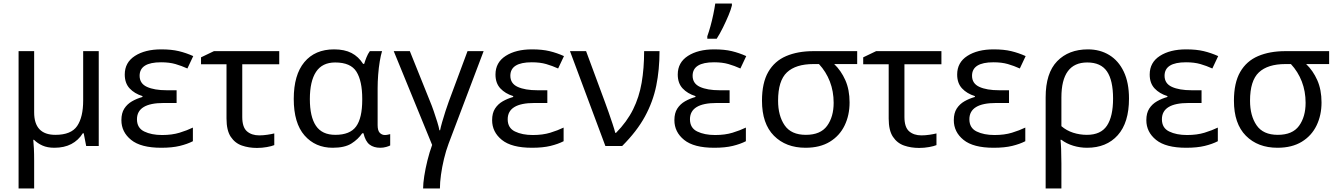

<svg xmlns="http://www.w3.org/2000/svg" viewBox="-20 -825 7555 1085"><path d="M538 -536V0H467L453 -72H448Q423 -32 383 -11Q343 10 287 10Q248 10 220 -2.5Q192 -15 172 -35H168Q170 -17 171.5 13Q173 43 173 84V240H85V-536H173V-190Q173 -63 293 -63Q382 -63 416 -113Q450 -163 450 -257V-536Z M978 -315V-243H905Q754 -243 754 -151Q754 -102 795 -82Q836 -62 896 -62Q952 -62 994.5 -75Q1037 -88 1070 -104V-27Q1039 -11 996 -0.5Q953 10 891 10Q776 10 721 -34.5Q666 -79 666 -146Q666 -186 682.5 -211.5Q699 -237 726 -252.5Q753 -268 785 -277V-282Q740 -296 712.5 -325.5Q685 -355 685 -404Q685 -472 742.5 -509Q800 -546 891 -546Q949 -546 990.5 -536Q1032 -526 1072 -508L1039 -438Q1006 -453 971.5 -463Q937 -473 890 -473Q769 -473 769 -397Q769 -353 810.5 -334Q852 -315 922 -315Z M1558 -536V-462H1349V-164Q1349 -106 1375.5 -83Q1402 -60 1445 -60Q1467 -60 1490.5 -63.5Q1514 -67 1530 -71V-5Q1516 1 1488.5 6Q1461 11 1432 11Q1386 11 1347 -2.5Q1308 -16 1284 -52Q1260 -88 1260 -155V-462H1116V-501L1189 -536Z M1860 10Q1762 10 1701 -59.5Q1640 -129 1640 -266Q1640 -402 1700 -474Q1760 -546 1868 -546Q1927 -546 1966.5 -525.5Q2006 -505 2032 -464H2038Q2043 -481 2051 -501Q2059 -521 2070 -536H2139Q2132 -514 2126 -478Q2120 -442 2117 -402Q2114 -362 2114 -326V-118Q2114 -87 2126 -74.5Q2138 -62 2155 -62Q2163 -62 2172 -64Q2181 -66 2185 -67V-3Q2178 1 2162 5.5Q2146 10 2129 10Q2092 10 2068.5 -8Q2045 -26 2034 -72H2027Q2004 -38 1966 -14Q1928 10 1860 10ZM1875 -63Q1958 -63 1992.5 -110.5Q2027 -158 2027 -261V-267Q2027 -367 1994.5 -419.5Q1962 -472 1874 -472Q1801 -472 1766 -419Q1731 -366 1731 -265Q1731 -165 1765.5 -114Q1800 -63 1875 -63Z M2713 -536 2515 -13Q2500 27 2489 73Q2478 119 2472 162.5Q2466 206 2466 240H2371Q2371 212 2377.5 170Q2384 128 2395.5 81.5Q2407 35 2422 -6L2205 -536H2296L2409 -255Q2420 -229 2431 -197Q2442 -165 2451 -136Q2460 -107 2463 -89H2467Q2470 -105 2478.5 -135Q2487 -165 2497.5 -197Q2508 -229 2516 -251L2622 -536Z M3073 -315V-243H3000Q2849 -243 2849 -151Q2849 -102 2890 -82Q2931 -62 2991 -62Q3047 -62 3089.5 -75Q3132 -88 3165 -104V-27Q3134 -11 3091 -0.5Q3048 10 2986 10Q2871 10 2816 -34.5Q2761 -79 2761 -146Q2761 -186 2777.5 -211.5Q2794 -237 2821 -252.5Q2848 -268 2880 -277V-282Q2835 -296 2807.5 -325.5Q2780 -355 2780 -404Q2780 -472 2837.5 -509Q2895 -546 2986 -546Q3044 -546 3085.5 -536Q3127 -526 3167 -508L3134 -438Q3101 -453 3066.5 -463Q3032 -473 2985 -473Q2864 -473 2864 -397Q2864 -353 2905.5 -334Q2947 -315 3017 -315Z M3201 -536H3292L3399 -247Q3408 -223 3419.5 -190Q3431 -157 3441.5 -125.5Q3452 -94 3457 -74H3461Q3523 -137 3557.5 -206.5Q3592 -276 3606 -357.5Q3620 -439 3620 -536H3707Q3707 -431 3688.5 -340.5Q3670 -250 3624.5 -166.5Q3579 -83 3496 0H3401Z M4103 -315V-243H4030Q3879 -243 3879 -151Q3879 -102 3920 -82Q3961 -62 4021 -62Q4077 -62 4119.5 -75Q4162 -88 4195 -104V-27Q4164 -11 4121 -0.5Q4078 10 4016 10Q3901 10 3846 -34.5Q3791 -79 3791 -146Q3791 -186 3807.5 -211.5Q3824 -237 3851 -252.5Q3878 -268 3910 -277V-282Q3865 -296 3837.5 -325.5Q3810 -355 3810 -404Q3810 -472 3867.5 -509Q3925 -546 4016 -546Q4074 -546 4115.5 -536Q4157 -526 4197 -508L4164 -438Q4131 -453 4096.5 -463Q4062 -473 4015 -473Q3894 -473 3894 -397Q3894 -353 3935.5 -334Q3977 -315 4047 -315ZM3977 -606V-620Q3986 -645 3995 -677.5Q4004 -710 4011 -744Q4018 -778 4022 -805H4116V-794Q4111 -772 4097 -738.5Q4083 -705 4065.5 -669.5Q4048 -634 4030 -606Z M4781 -246Q4781 -174 4753 -116Q4725 -58 4669.5 -24Q4614 10 4532 10Q4421 10 4353.5 -58Q4286 -126 4286 -256Q4286 -357 4321.5 -418.5Q4357 -480 4422.5 -508Q4488 -536 4577 -536H4824V-463H4694Q4733 -426 4757 -372Q4781 -318 4781 -246ZM4377 -256Q4377 -171 4414 -117Q4451 -63 4534 -63Q4617 -63 4654 -114Q4691 -165 4691 -244Q4691 -309 4669.5 -364.5Q4648 -420 4608 -463H4577Q4477 -463 4427 -416Q4377 -369 4377 -256Z M5300 -536V-462H5091V-164Q5091 -106 5117.5 -83Q5144 -60 5187 -60Q5209 -60 5232.5 -63.5Q5256 -67 5272 -71V-5Q5258 1 5230.5 6Q5203 11 5174 11Q5128 11 5089 -2.5Q5050 -16 5026 -52Q5002 -88 5002 -155V-462H4858V-501L4931 -536Z M5682 -315V-243H5609Q5458 -243 5458 -151Q5458 -102 5499 -82Q5540 -62 5600 -62Q5656 -62 5698.5 -75Q5741 -88 5774 -104V-27Q5743 -11 5700 -0.5Q5657 10 5595 10Q5480 10 5425 -34.5Q5370 -79 5370 -146Q5370 -186 5386.5 -211.5Q5403 -237 5430 -252.5Q5457 -268 5489 -277V-282Q5444 -296 5416.5 -325.5Q5389 -355 5389 -404Q5389 -472 5446.5 -509Q5504 -546 5595 -546Q5653 -546 5694.5 -536Q5736 -526 5776 -508L5743 -438Q5710 -453 5675.5 -463Q5641 -473 5594 -473Q5473 -473 5473 -397Q5473 -353 5514.5 -334Q5556 -315 5626 -315Z M6360 -268Q6360 -132 6296.5 -61Q6233 10 6123 10Q6083 10 6045 -1.5Q6007 -13 5978 -35H5973Q5975 -19 5976.5 17Q5978 53 5978 98V240H5889V-275Q5889 -412 5954 -479Q6019 -546 6128 -546Q6196 -546 6248.5 -514Q6301 -482 6330.5 -420Q6360 -358 6360 -268ZM6124 -472Q5978 -472 5978 -274V-112Q6007 -87 6044.5 -75Q6082 -63 6122 -63Q6201 -63 6235.5 -115Q6270 -167 6270 -268Q6270 -371 6235.5 -421.5Q6201 -472 6124 -472Z M6770 -315V-243H6697Q6546 -243 6546 -151Q6546 -102 6587 -82Q6628 -62 6688 -62Q6744 -62 6786.5 -75Q6829 -88 6862 -104V-27Q6831 -11 6788 -0.5Q6745 10 6683 10Q6568 10 6513 -34.5Q6458 -79 6458 -146Q6458 -186 6474.5 -211.5Q6491 -237 6518 -252.5Q6545 -268 6577 -277V-282Q6532 -296 6504.5 -325.5Q6477 -355 6477 -404Q6477 -472 6534.5 -509Q6592 -546 6683 -546Q6741 -546 6782.5 -536Q6824 -526 6864 -508L6831 -438Q6798 -453 6763.5 -463Q6729 -473 6682 -473Q6561 -473 6561 -397Q6561 -353 6602.5 -334Q6644 -315 6714 -315Z M7448 -246Q7448 -174 7420 -116Q7392 -58 7336.5 -24Q7281 10 7199 10Q7088 10 7020.5 -58Q6953 -126 6953 -256Q6953 -357 6988.5 -418.5Q7024 -480 7089.5 -508Q7155 -536 7244 -536H7491V-463H7361Q7400 -426 7424 -372Q7448 -318 7448 -246ZM7044 -256Q7044 -171 7081 -117Q7118 -63 7201 -63Q7284 -63 7321 -114Q7358 -165 7358 -244Q7358 -309 7336.5 -364.5Q7315 -420 7275 -463H7244Q7144 -463 7094 -416Q7044 -369 7044 -256Z"/></svg>

Font: Noto IKEA Latin
Style: Regular
Weight: 400
Designer: Monotype Design Team
Foundry: Monotype Imaging Inc.
Version: Version 1.0